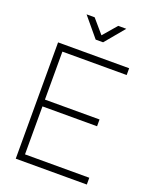

<svg xmlns="http://www.w3.org/2000/svg" viewBox="-168 -1023 896 1117"><g transform="rotate(20 280.0 -465.0)"><path d="M510 0H70V-720H510V-678H112V-381H450V-339H112V-42H510ZM220 -930H170L270 -810H316L416 -930H366L293 -845Z"/></g></svg>

Font: Manrope Variable Light
Style: Regular
Weight: 200
Designer: Mikhail Sharanda
Foundry: Mikhail Sharanda
Version: Version 4.505